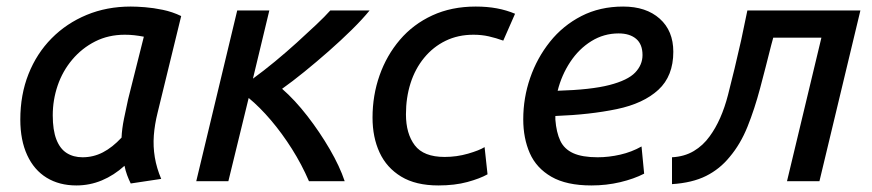

<svg xmlns="http://www.w3.org/2000/svg" viewBox="-20 -553 2660 586"><path d="M213 13Q161 13 122.5 -10.5Q84 -34 63 -79.5Q42 -125 42 -188Q42 -264 67 -327Q92 -390 137.5 -436Q183 -482 244.5 -507.5Q306 -533 379 -533Q397 -533 422.5 -531Q448 -529 477 -523Q506 -517 533 -504L461 -209Q452 -173 449.5 -139.5Q447 -106 452.5 -73Q458 -40 472 -7L379 7Q373 -5 368 -18.5Q363 -32 360 -47Q328 -18 291 -2.5Q254 13 213 13ZM232 -73Q265 -73 294 -88Q323 -103 351 -133Q352 -159 358.5 -191Q365 -223 371 -250L419 -441Q403 -444 389.5 -445.5Q376 -447 361 -447Q311 -447 270.5 -426.5Q230 -406 200.5 -371Q171 -336 156 -292Q141 -248 141 -201Q141 -156 152 -127.5Q163 -99 183.5 -86Q204 -73 232 -73Z M579 0 704 -521H802L752 -313Q785 -337 819.5 -365.5Q854 -394 886 -423Q918 -452 945 -477.5Q972 -503 988 -521H1108Q1086 -494 1053.5 -462Q1021 -430 983.5 -397Q946 -364 909 -334Q872 -304 841 -282Q880 -248 918 -199Q956 -150 986.5 -97.5Q1017 -45 1032 0H923Q901 -51 871 -98.5Q841 -146 807 -186Q773 -226 739 -254L677 0Z M1318 13Q1249 13 1204.5 -14Q1160 -41 1138.5 -87.5Q1117 -134 1117 -194Q1117 -262 1138.5 -323Q1160 -384 1200.5 -431.5Q1241 -479 1299.5 -506Q1358 -533 1432 -533Q1467 -533 1496.5 -527.5Q1526 -522 1552 -511L1516 -429Q1494 -437 1472 -442Q1450 -447 1425 -447Q1378 -447 1340 -428.5Q1302 -410 1274.5 -376.5Q1247 -343 1233 -299Q1219 -255 1219 -204Q1219 -145 1246 -109.5Q1273 -74 1337 -74Q1374 -74 1408.5 -84Q1443 -94 1459 -104L1468 -21Q1445 -8 1406.5 2.5Q1368 13 1318 13Z M1785 13Q1709 13 1663 -13.5Q1617 -40 1597 -85.5Q1577 -131 1577 -189Q1577 -254 1598 -315Q1619 -376 1658.5 -425.5Q1698 -475 1754.5 -504Q1811 -533 1882 -533Q1952 -533 1993.5 -496Q2035 -459 2035 -395Q2035 -321 1989.5 -279Q1944 -237 1862.5 -220Q1781 -203 1675 -199Q1675 -196 1675 -193Q1675 -190 1675 -188Q1678 -149 1690 -123.5Q1702 -98 1729.5 -85.5Q1757 -73 1804 -73Q1838 -73 1873 -81Q1908 -89 1938 -106L1946 -23Q1915 -7 1873 3Q1831 13 1785 13ZM1682 -276Q1784 -279 1840 -293.5Q1896 -308 1918.5 -331.5Q1941 -355 1941 -385Q1941 -418 1921.5 -434.5Q1902 -451 1868 -451Q1823 -451 1785 -427.5Q1747 -404 1720.5 -364Q1694 -324 1682 -276Z M2031 9V-73Q2069 -75 2097.5 -92Q2126 -109 2146 -137Q2182 -186 2202 -263.5Q2222 -341 2242 -430L2261 -521H2606L2481 0H2382L2487 -438H2340L2334 -416Q2317 -348 2300 -284Q2283 -220 2261.5 -166.5Q2240 -113 2207 -74Q2177 -37 2135 -16Q2093 5 2031 9Z"/></svg>

Font: Ubuntu Sans Medium
Style: Italic
Weight: 500
Italic angle: -13.5°
Designer: Dalton Maag Ltd
Foundry: Dalton Maag Ltd
Version: Version 1.006